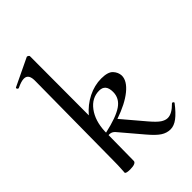

<svg xmlns="http://www.w3.org/2000/svg" viewBox="-227 -818 921 921"><g transform="rotate(-45 233.0 -358.0)"><path d="M469 -76Q473 -76 475.5 -72.5Q478 -69 476 -67Q446 -28 421.5 -9.5Q397 9 373 9Q348 9 325.5 -5.5Q303 -20 271 -58L187 -157Q175 -173 165.5 -178Q156 -183 143 -182L141 -9Q141 -1 130.5 3.5Q120 8 100 8Q74 8 70 1Q70 -2 71.5 -25Q73 -48 73 -74L78 -610Q79 -636 71.5 -648.5Q64 -661 47 -661Q29 -661 -2 -646H-4Q-8 -646 -10.5 -651Q-13 -656 -9 -658L131 -725H133Q136 -725 140 -722Q144 -719 144 -717L143 -316Q176 -355 220 -377Q264 -399 310 -399Q355 -399 372 -380.5Q389 -362 390 -339Q390 -303 347 -268Q304 -233 228 -207L323 -95Q351 -62 368.5 -50.5Q386 -39 402 -39Q431 -39 466 -75Q467 -76 469 -76ZM143 -207V-199Q229 -218 267 -244Q305 -270 305 -313Q305 -365 262 -365Q212 -365 179 -321Q146 -277 143 -207Z"/></g></svg>

Font: Cormorant Upright Medium
Style: Regular
Weight: 500
Designer: Christian Thalmann (Catharsis Fonts)
Foundry: Catharsis Fonts
Version: Version 3.302